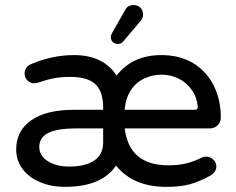

<svg xmlns="http://www.w3.org/2000/svg" viewBox="-20 -726 930 757"><path d="M417 -580.1Q417 -587.9 423.8 -599.6L473.6 -686.5Q483.4 -706.1 506.8 -706.1Q522.5 -706.1 533.2 -695.8Q543.9 -685.5 543.9 -668.9Q543.9 -653.3 534.2 -643.6L466.8 -563.5Q458 -552.7 444.3 -552.7Q432.6 -552.7 424.8 -560.1Q417 -567.4 417 -580.1ZM140.6 -6.8Q94.7 -25.4 69.3 -59.1Q43.9 -92.8 43.9 -136.7Q43.9 -210.9 103.5 -252Q163.1 -293 269.5 -293H386.7V-302.7Q386.7 -365.2 356 -394Q325.2 -422.9 256.8 -422.9Q221.7 -422.9 193.4 -417.5Q165 -412.1 127 -399.4L114.3 -397.5Q99.6 -397.5 88.4 -408.7Q77.1 -419.9 77.1 -435.5Q77.1 -462.9 103.5 -473.6Q185.5 -508.8 272.5 -508.8Q329.1 -508.8 372.1 -488.3Q415 -467.8 439.5 -427.7Q502 -508.8 616.2 -508.8Q687.5 -508.8 741.2 -477.5Q793.9 -445.3 822.3 -389.2Q850.6 -333 850.6 -262.7Q850.6 -245.1 838.4 -232.4Q826.2 -219.7 806.6 -219.7H471.7Q489.3 -74.2 643.6 -74.2Q682.6 -74.2 713.4 -81.5Q744.1 -88.9 775.4 -104.5Q782.2 -108.4 793 -108.4Q808.6 -108.4 820.8 -97.2Q833 -85.9 833 -69.3Q833 -46.9 806.6 -32.2Q765.6 -9.8 728.5 0.5Q691.4 10.7 635.7 10.7Q504.9 10.7 437.5 -73.2Q380.9 10.7 236.3 10.7Q182.6 10.7 140.6 -6.8ZM759.8 -305.7Q755.9 -344.7 736.3 -371.1Q715.8 -400.4 684.6 -416Q653.3 -431.6 616.2 -431.6Q583 -431.6 549.8 -417Q515.6 -401.4 495.1 -369.1Q474.6 -336.9 471.7 -293H748Q760.7 -293 759.8 -305.7ZM386.7 -165V-219.7H281.2Q205.1 -219.7 169.9 -201.7Q134.8 -183.6 134.8 -146.5Q134.8 -112.3 168 -90.8Q201.2 -69.3 253.9 -69.3Q314.5 -69.3 350.6 -92.3Q386.7 -115.2 386.7 -165Z"/></svg>

Font: jf-openhuninn-1.0
Style: Regular
Weight: 400
Designer: [Kosugi Maru]
      Designed by Motoya company      

      [Varela Round]
      Joe Prince(Latin component); Avraham Co
Foundry: justfont CO.,LTD.
Version: 1.0